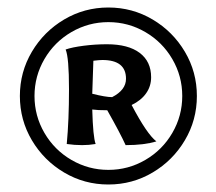

<svg xmlns="http://www.w3.org/2000/svg" viewBox="-20 -710 577 512"><path d="M33 -454Q33 -518 65 -572Q97 -626 151 -658Q205 -690 269 -690Q333 -690 387 -658Q441 -626 473 -572Q505 -518 505 -454Q505 -390 473 -336Q441 -282 387 -250Q333 -218 269 -218Q205 -218 151 -250Q97 -282 65 -336Q33 -390 33 -454ZM466 -454Q466 -507 439.5 -552.5Q413 -598 367.5 -624.5Q322 -651 269 -651Q216 -651 170.5 -624.5Q125 -598 98.5 -552.5Q72 -507 72 -454Q72 -401 98.5 -355.5Q125 -310 170.5 -283.5Q216 -257 269 -257Q322 -257 367.5 -283.5Q413 -310 439.5 -355.5Q466 -401 466 -454ZM158 -326Q164 -390 164 -472Q164 -557 155 -578Q172 -584 203 -588Q234 -592 265 -592Q322 -592 352.5 -569Q383 -546 383 -504Q383 -480 369.5 -461Q356 -442 331 -430Q372 -352 397 -333Q365 -323 315 -323Q301 -354 266 -416Q240 -416 226 -418Q228 -345 235 -326Q217 -323 199 -323Q179 -323 158 -326ZM316 -500Q316 -550 253 -550Q245 -550 229 -548L226 -460Q262 -451 279 -451Q316 -470 316 -500Z"/></svg>

Font: Mirza
Style: Bold
Weight: 700
Designer: Arabic design by Kourosh Beigpour, Latin design by Eduardo Tunni, engineering by Lasse Fister
Version: Version 1.0010g